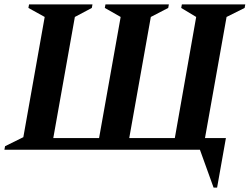

<svg xmlns="http://www.w3.org/2000/svg" viewBox="-34 -680 1134 872"><path d="M386 -660 383 -644 306 -603 208 -53H416L514 -603L442 -644L445 -660H733L730 -644L651 -603L553 -53H760L857 -603L789 -644L792 -660H1080L1077 -644L995 -603L897 -53H992L952 172H936L874 0H-14L-11 -16L72 -57L169 -603L95 -644L98 -660Z"/></svg>

Font: Spectral
Style: Bold Italic
Weight: 700
Italic angle: -10°
Designer: Jean-Baptiste Levee
Foundry: Production Type
Version: Version 2.001